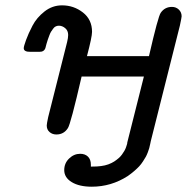

<svg xmlns="http://www.w3.org/2000/svg" viewBox="-20 -498 699 718"><path d="M68.8 -317.9Q68.8 -324.7 77.4 -348.4Q85.9 -372.1 101.6 -402.1Q117.2 -432.1 146.5 -455.1Q175.8 -478 211.9 -478Q255.9 -478 290 -451.4Q324.2 -424.8 324.2 -378.9Q324.2 -359.9 305.2 -288.1H537.1Q571.3 -437 581.1 -450.2Q596.2 -472.2 623 -472.2Q638.2 -472.2 648.7 -462.2Q659.2 -452.1 659.2 -437Q659.2 -433.1 652.8 -402.8L543.9 29.8Q543.9 30.8 541.5 41.3Q539.1 51.8 538.1 55.9Q537.1 60.1 533 71Q528.8 82 525.4 88.1Q522 94.2 514.9 105.2Q507.8 116.2 500.5 124Q493.2 131.8 482.2 141.4Q471.2 150.9 458 160.2Q396 200.2 323.2 200.2Q276.4 200.2 248.3 183.1Q220.2 166 220.2 138.2Q220.2 112.3 238.5 94.7Q256.8 77.1 279.8 77.1Q297.9 77.1 308.8 87.6Q319.8 98.1 319.8 118.2V125H320.8Q345.7 125 357.9 123Q373 121.1 385.5 116.5Q397.9 111.8 407 106Q416 100.1 423.6 93.5Q431.2 86.9 436 80.1Q440.9 73.2 445.1 66.2Q449.2 59.1 451.2 53Q453.1 46.9 454.6 42.5Q456.1 38.1 456.1 34.2L457 30.8L518.1 -211.9H285.2Q244.1 -33.7 233.9 -19Q218.8 4.9 190.9 4.9Q175.8 4.9 165.3 -4.2Q154.8 -13.2 154.8 -28.8Q154.8 -34.7 160.2 -60.1L231 -340.8Q234.9 -356.9 234.9 -367.2Q234.9 -383.3 223.9 -392.6Q212.9 -401.9 200.2 -401.9Q194.3 -401.9 188.7 -399.4Q183.1 -397 178.5 -390.4Q173.8 -383.8 170.9 -379.4Q168 -375 164.1 -364.5Q160.2 -354 158.7 -349.6Q157.2 -345.2 153.6 -333Q149.9 -320.8 149.9 -318.8Q145 -303.7 127 -304.2H94.2Q68.8 -303.7 68.8 -317.9Z"/></svg>

Font: CMU Concrete
Style: BoldItalic
Weight: 700
Italic angle: -14.04°
Version: Version 0.7.0